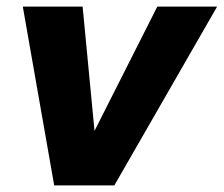

<svg xmlns="http://www.w3.org/2000/svg" viewBox="-20 -561 677 581"><path d="M637 -541 326 0H144L49 -541H230L266 -165L456 -541Z"/></svg>

Font: TypoPRO Montserrat Alternates
Style: Bold Italic
Weight: 700
Italic angle: -11.3°
Designer: Julieta Ulanovsky
Foundry: Julieta Ulanovsky
Version: Version 6.001